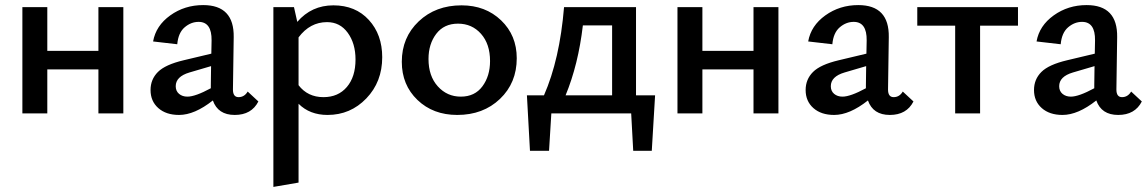

<svg xmlns="http://www.w3.org/2000/svg" viewBox="-20 -446 4510 755"><path d="M367 -418H465V0H367V-173H166V0H68V-418H166V-246H367Z M954 -86 996 -47Q969 6 903 6Q837 6 817 -51Q745 6 684 6Q633 6 602.5 -21Q572 -48 572 -92Q572 -134 601 -163Q630 -192 702 -209L811 -235L812 -287Q813 -360 761 -360Q731 -360 706 -338.5Q681 -317 677 -272L582 -283Q593 -345 649.5 -385.5Q706 -426 779 -426Q901 -426 899 -300L896 -94Q896 -64 918 -64Q941 -64 954 -86ZM717 -66Q748 -66 809 -99V-111L810 -186L725 -161Q671 -145 671 -107Q671 -88 684 -77Q697 -66 717 -66Z M1291 -425Q1378 -425 1430.5 -367.5Q1483 -310 1483 -221Q1483 -124 1420.5 -59Q1358 6 1268 6Q1198 6 1154 -38V272L1055 289V-418H1136L1149 -360Q1205 -425 1291 -425ZM1252 -64Q1310 -64 1344 -104Q1378 -144 1378 -212Q1378 -275 1347.5 -317Q1317 -359 1266 -359Q1199 -359 1154 -299V-111Q1190 -64 1252 -64Z M1778 6Q1683 6 1621.5 -53Q1560 -112 1560 -203Q1560 -299 1626.5 -362Q1693 -425 1795 -425Q1889 -425 1950.5 -366Q2012 -307 2012 -217Q2012 -120 1946 -57Q1880 6 1778 6ZM1792 -66Q1847 -66 1877 -106.5Q1907 -147 1907 -206Q1907 -273 1871.5 -313Q1836 -353 1781 -353Q1726 -353 1695.5 -313Q1665 -273 1665 -214Q1665 -147 1701.5 -106.5Q1738 -66 1792 -66Z M2481 -71H2556L2543 147H2470L2462 0H2148L2139 147H2064L2052 -71H2119Q2181 -212 2198 -418H2481ZM2204 -71H2387V-346H2272Q2254 -192 2204 -71Z M2943 -418H3041V0H2943V-173H2742V0H2644V-418H2742V-246H2943Z M3530 -86 3572 -47Q3545 6 3479 6Q3413 6 3393 -51Q3321 6 3260 6Q3209 6 3178.5 -21Q3148 -48 3148 -92Q3148 -134 3177 -163Q3206 -192 3278 -209L3387 -235L3388 -287Q3389 -360 3337 -360Q3307 -360 3282 -338.5Q3257 -317 3253 -272L3158 -283Q3169 -345 3225.5 -385.5Q3282 -426 3355 -426Q3477 -426 3475 -300L3472 -94Q3472 -64 3494 -64Q3517 -64 3530 -86ZM3293 -66Q3324 -66 3385 -99V-111L3386 -186L3301 -161Q3247 -145 3247 -107Q3247 -88 3260 -77Q3273 -66 3293 -66Z M3983 -418V-345H3834V0H3736V-345H3587V-418Z M4428 -86 4470 -47Q4443 6 4377 6Q4311 6 4291 -51Q4219 6 4158 6Q4107 6 4076.5 -21Q4046 -48 4046 -92Q4046 -134 4075 -163Q4104 -192 4176 -209L4285 -235L4286 -287Q4287 -360 4235 -360Q4205 -360 4180 -338.5Q4155 -317 4151 -272L4056 -283Q4067 -345 4123.5 -385.5Q4180 -426 4253 -426Q4375 -426 4373 -300L4370 -94Q4370 -64 4392 -64Q4415 -64 4428 -86ZM4191 -66Q4222 -66 4283 -99V-111L4284 -186L4199 -161Q4145 -145 4145 -107Q4145 -88 4158 -77Q4171 -66 4191 -66Z"/></svg>

Font: EauTest Semibold
Style: Regular
Weight: 600
Designer: Christian Thalmann (Catharsis Fonts)
Version: Version 0.001;PS 000.001;hotconv 1.0.88;makeotf.lib2.5.64775